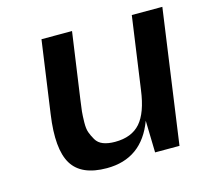

<svg xmlns="http://www.w3.org/2000/svg" viewBox="-81 -591 741 692"><g transform="rotate(-15 290.0 -245.0)"><path d="M420 0H419L416 -119Q368 10 237 10Q142 10 107.5 -47Q73 -104 91 -230L129 -500H243L208 -253Q204 -226 202.5 -211Q201 -196 200.5 -171.5Q200 -147 205 -133Q210 -119 219 -103.5Q228 -88 246 -81Q264 -74 290 -74Q352 -74 384.5 -111Q417 -148 428 -230L466 -500H580L510 0Z"/></g></svg>

Font: Fivo Sans Modern Med
Style: Italic
Weight: 450
Designer: Alexander Slobzheninov
Foundry: Alexander Slobzheninov
Version: 1.0